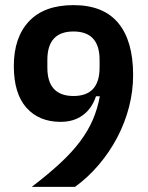

<svg xmlns="http://www.w3.org/2000/svg" viewBox="-20 -730 580 750"><path d="M500 -437Q500 -374 484 -312Q468 -250 438 -193Q408 -136 366 -86.5Q324 -37 273 0H104Q168 -49 214.5 -92Q261 -135 292.5 -177Q324 -219 342.5 -262Q361 -305 370 -354H355Q339 -306 303.5 -280Q268 -254 217 -254Q132 -254 83 -309.5Q34 -365 34 -472Q34 -584 93.5 -647Q153 -710 267 -710Q384 -710 442 -640Q500 -570 500 -437ZM267 -355Q369 -355 369 -466V-496Q369 -607 267 -607Q165 -607 165 -496V-466Q165 -355 267 -355Z"/></svg>

Font: IBM Plex Sans Condensed SemiBold
Style: Regular
Weight: 600
Width: 3
Designer: Mike Abbink, Paul van der Laan, Pieter van Rosmalen
Foundry: Bold Monday
Version: Version 1.3